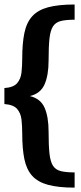

<svg xmlns="http://www.w3.org/2000/svg" viewBox="-25 -774 360 857"><path d="M308.1 63.5Q235.4 63.5 189.5 51Q143.6 38.6 118.4 10.5Q93.3 -17.6 83.7 -64.2Q74.2 -110.8 74.2 -178.7Q74.2 -210.9 71 -239.7Q67.9 -268.6 51.5 -287.6Q35.2 -306.6 -5.4 -309.6V-380.9Q35.2 -383.8 51.5 -402.8Q67.9 -421.9 71 -450.9Q74.2 -480 74.2 -511.7Q74.2 -579.6 83.7 -626.2Q93.3 -672.9 118.4 -700.9Q143.6 -729 189.5 -741.5Q235.4 -753.9 308.1 -753.9V-686Q269.5 -686 246.3 -680.2Q223.1 -674.3 211.4 -656Q199.7 -637.7 195.8 -601.6Q191.9 -565.4 191.9 -504.4Q191.9 -438 173.8 -397.2Q155.8 -356.4 108.4 -345.2Q155.8 -334 173.8 -293.5Q191.9 -252.9 191.9 -186Q191.9 -125.5 195.8 -89.1Q199.7 -52.7 211.4 -34.4Q223.1 -16.1 246.3 -10.3Q269.5 -4.4 308.1 -4.4Z"/></svg>

Font: Pontano Sans
Style: Bold
Weight: 700
Designer: Vernon Adams
Foundry: Vernon Adams
Version: Version 2.001